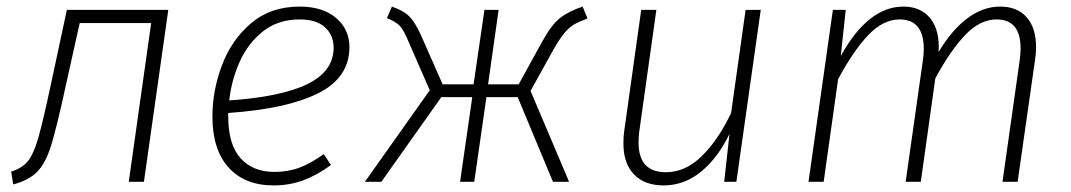

<svg xmlns="http://www.w3.org/2000/svg" viewBox="-20 -552 3252 583"><path d="M417 0H371L439 -482H222L180 -293Q152 -164 135.5 -111Q119 -58 94 -31.5Q69 -5 20 8L14 -31Q47 -41 64.5 -62.5Q82 -84 96 -132.5Q110 -181 135 -298L183 -522H491Z M673 -209V-199Q673 -113 710.5 -71.5Q748 -30 813 -30Q855 -30 889.5 -43Q924 -56 963 -84L985 -51Q943 -20 901 -4.5Q859 11 811 11Q723 11 674 -43.5Q625 -98 625 -198Q625 -277 654 -354Q683 -431 742.5 -481.5Q802 -532 890 -532Q960 -532 1000.5 -497.5Q1041 -463 1041 -409Q1041 -316 945.5 -268.5Q850 -221 673 -209ZM676 -247Q835 -258 914 -297Q993 -336 993 -407Q993 -445 967 -469Q941 -493 890 -493Q825 -493 779.5 -457.5Q734 -422 708.5 -366Q683 -310 676 -247Z M1764 -496Q1737 -486 1722 -477Q1707 -468 1692 -449.5Q1677 -431 1657 -395L1591 -276L1708 0H1659L1552 -257H1457L1420 0H1377L1414 -257H1320L1138 0H1088L1285 -278L1222 -422Q1206 -461 1194 -473.5Q1182 -486 1155 -497L1170 -532Q1205 -520 1222.5 -502.5Q1240 -485 1257 -448L1324 -296H1418L1451 -522H1494L1462 -296H1555L1626 -425Q1654 -476 1679.5 -496.5Q1705 -517 1749 -532Z M1873 -116Q1873 -139 1875 -151L1927 -522H1973L1921 -152Q1919 -140 1919 -119Q1919 -29 2002 -29Q2061 -29 2111 -78Q2161 -127 2200 -209L2244 -522H2290L2216 0H2179L2195 -145Q2160 -73 2109 -31Q2058 11 1995 11Q1937 11 1905 -22.5Q1873 -56 1873 -116Z M3126 -408Q3126 -391 3123 -371L3070 0H3024L3076 -367Q3079 -388 3079 -405Q3079 -493 3006 -493Q2956 -493 2911 -446Q2866 -399 2820 -314L2776 0H2730L2782 -367Q2785 -387 2785 -403Q2785 -493 2712 -493Q2662 -493 2617 -446Q2572 -399 2525 -312L2481 0H2435L2509 -522H2548L2533 -382Q2616 -532 2723 -532Q2776 -532 2805 -496Q2834 -460 2830 -394Q2870 -461 2917.5 -496.5Q2965 -532 3017 -532Q3069 -532 3097.5 -499.5Q3126 -467 3126 -408Z"/></svg>

Font: Fira Sans ExtraLight
Style: Italic
Weight: 275
Italic angle: -8°
Designer: Carrois Corporate & Edenspiekermann AG
Foundry: Carrois Corporate GbR & Edenspiekermann AG
Version: Version 4.203